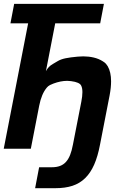

<svg xmlns="http://www.w3.org/2000/svg" viewBox="-25 -780 647 1007"><path d="M180.2 97.2H246.6Q271.5 97.2 289.8 90.3Q308.1 83.5 321 69.1Q334 54.7 342.8 32.5Q351.6 10.3 357.4 -21L401.4 -246.1Q407.2 -275.4 407.2 -296.4Q407.2 -318.4 400.9 -330.6Q393.1 -348.6 347.7 -354.5L327.6 -356Q293.5 -356 255.4 -341.8L237.3 -334Q226.6 -328.1 221.2 -321.3Q206.5 -304.2 196.5 -280Q186.5 -255.9 180.7 -226.1L136.7 0H-5.4L122.6 -657.7H29.8L49.3 -759.8H520L500.5 -657.7H264.6L215.8 -406.7Q228.5 -431.2 252 -444.3L277.8 -459.5Q293.9 -469.2 318.8 -474.4Q343.8 -479.5 381.8 -482.9Q397 -484.4 411.1 -484.4Q439.9 -484.4 466.3 -478.3Q492.7 -472.2 514.2 -458.5Q525.4 -451.7 530.8 -445.3Q536.1 -439 540 -432.6Q557.6 -401.9 557.6 -353.5Q557.6 -337.4 555.7 -318.6Q553.7 -299.8 549.8 -279.3L499.5 -21Q487.8 40.5 468.8 83.7Q449.7 127 421.4 154.5Q393.1 182.1 354.7 194.6Q316.4 207 265.6 207H159.2Z"/></svg>

Font: Hack
Style: Bold Italic
Weight: 700
Italic angle: -11°
Monospace: yes
Designer: Christopher Simpkins
Foundry: Christopher Simpkins
Version: Version 2.017; ttfautohint (v1.4.1) -l 4 -r 80 -G 350 -x 0 -